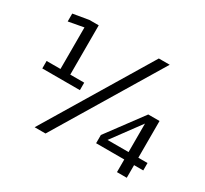

<svg xmlns="http://www.w3.org/2000/svg" viewBox="-151 -961 1272 1194"><g transform="rotate(30 484.5 -364.0)"><path d="M76.2 -379.9H175.8V-678.2L66.9 -658.2V-714.8L179.2 -733.9H246.1V-379.9H346.2V-326.2H76.2ZM800.8 -348.6 649.9 -144H800.8ZM790 -407.7H871.1V-144H937V-90.8H871.1V0H800.8V-90.8H598.6V-149.9ZM672.9 -742.2H751L295.9 14.2H217.8Z"/></g></svg>

Font: Pangururan
Style: Regular
Weight: 400
Designer: Uli Kozok
Foundry: Michael Everson and Uli Kozok
Version: Version 1.005